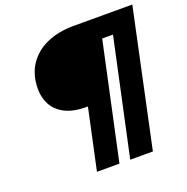

<svg xmlns="http://www.w3.org/2000/svg" viewBox="-143 -869 1056 1087"><g transform="rotate(-20 385.0 -325.0)"><path d="M258 85 336.5 -280H330Q248 -280 198.2 -306.2Q148.5 -332.5 126.2 -375.5Q104 -418.5 104 -468.5Q104 -553.5 143.5 -613.5Q183 -673.5 253.2 -705Q323.5 -736.5 416 -736.5H770L595 85H458.5L609 -614H544L393.5 85Z"/></g></svg>

Font: Epilogue Black
Style: Italic
Weight: 900
Italic angle: -12°
Designer: Tyler Finck
Foundry: Etcetera Type Co
Version: Version 2.111